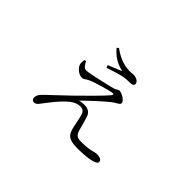

<svg xmlns="http://www.w3.org/2000/svg" viewBox="-106 -872 1212 1212"><g transform="rotate(45 500.0 -266.0)"><path d="M653 51C708 51 809 44 809 15C809 -1 794 -11 765 -11C737 -11 725 5 636 5C598 5 586 -8 575 -51C568 -80 559 -111 551 -135C542 -163 517 -175 490 -175C478 -175 460 -174 445 -170C486 -211 565 -283 597 -308C623 -328 647 -334 647 -348C647 -369 604 -395 582 -395C570 -395 564 -384 545 -379C502 -368 370 -336 341 -336C326 -336 311 -353 300 -378L288 -375C285 -361 284 -347 288 -334C295 -313 324 -284 356 -284C370 -284 379 -296 398 -305C442 -325 520 -345 555 -353C569 -356 575 -350 565 -338C533 -300 458 -226 401 -170C361 -131 299 -74 267 -43C247 -24 230 -8 230 17C230 31 239 40 251 40C264 40 273 33 281 23C311 -15 356 -80 409 -123C433 -142 455 -150 478 -150C504 -150 515 -133 520 -114C527 -87 533 -54 538 -30C551 32 572 51 653 51ZM414 -456 421 -439C452 -449 518 -472 552 -475C573 -477 583 -477 597 -477C616 -477 623 -486 623 -495C623 -516 596 -529 574 -529C562 -529 553 -526 532 -527C482 -529 437 -548 388 -583L377 -573C423 -515 482 -499 507 -494C484 -484 445 -468 414 -456Z"/></g></svg>

Font: Source Han Serif CN VF
Style: Regular
Weight: 250
Designer: Ryoko NISHIZUKA 西塚涼子 (kana & ideographs); Frank Grießhammer (Latin, Greek & Cyrillic); Wenlong ZHANG 张文龙 (bopomofo); San
Foundry: Adobe
Version: Version 2.002;hotconv 1.1.0;makeotfexe 2.6.0